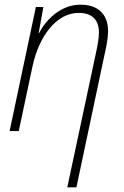

<svg xmlns="http://www.w3.org/2000/svg" viewBox="-20 -559 530 819"><path d="M391 -341 267 240H306L428 -336C435 -366 441 -401 441 -425C441 -500 397 -539 323 -539C239 -539 175 -474 147 -418H145L165 -529H133L21 0H60L118 -273C146 -406 221 -504 316 -504C369 -504 402 -478 402 -420C402 -397 397 -370 391 -341Z"/></svg>

Font: Noto Sans SemiCondensed ExtraLight
Style: Italic
Weight: 200
Width: 4
Italic angle: -12°
Designer: Monotype Design Team
Foundry: Monotype Imaging Inc.
Version: Version 2.013